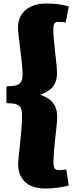

<svg xmlns="http://www.w3.org/2000/svg" viewBox="-20 -845 443 1098"><path d="M240 233Q164 233 124 196Q84 159 84 96Q84 76 87.5 44.5Q91 13 95 -26Q99 -65 102.5 -107Q106 -149 106 -190Q106 -223 93 -236Q80 -249 60 -252Q40 -255 17 -255V-351Q40 -352 61 -354.5Q82 -357 95.5 -370.5Q109 -384 109 -416Q109 -446 105 -484.5Q101 -523 96 -562Q91 -601 87 -634.5Q83 -668 83 -688Q83 -751 126.5 -788Q170 -825 246 -825Q278 -825 311.5 -821Q345 -817 373 -808L356 -716Q349 -718 335.5 -719Q322 -720 312 -720Q302 -720 296 -715.5Q290 -711 287.5 -702Q285 -693 285 -678Q285 -653 288 -617.5Q291 -582 295.5 -545Q300 -508 303 -477Q306 -446 306 -429Q306 -394 295 -370Q284 -346 262.5 -330Q241 -314 210 -303Q241 -293 262.5 -276.5Q284 -260 295.5 -236Q307 -212 307 -177Q307 -160 304 -129Q301 -98 296.5 -60.5Q292 -23 289 14.5Q286 52 286 84Q286 99 288.5 109Q291 119 298 123.5Q305 128 317 128Q323 128 337.5 126.5Q352 125 359 124L373 216Q346 224 309 228.5Q272 233 240 233Z"/></svg>

Font: Literata Variable Black
Style: Regular
Weight: 900
Designer: Latin by Veronika Burian and Jose Scaglione. Greek by Irene Vlachou. Cyrillic by Vera Evstafieva.
Foundry: TypeTogether
Version: Version 3.021